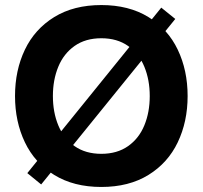

<svg xmlns="http://www.w3.org/2000/svg" viewBox="-20 -736 810 767"><path d="M40 -352.4Q40 -455.1 79.4 -537.5Q118.8 -619.9 196.7 -667.9Q274.6 -715.8 384.8 -715.8V-583.2Q321.5 -583.2 277.9 -552.4Q234.3 -521.6 212.8 -469.2Q191.3 -416.8 191.3 -352.4Q191.3 -287.6 212.8 -235.4Q234.3 -183.1 277.9 -152.3Q321.5 -121.5 384.8 -121.5V10.9Q274.6 10.9 196.7 -37.1Q118.8 -85.2 79.4 -167.6Q40 -250.1 40 -352.4ZM578.2 -352.3Q578.2 -416.8 556.7 -469.2Q535.3 -521.6 491.7 -552.4Q448 -583.2 384.8 -583.2V-715.8Q494.9 -715.8 572.9 -667.9Q650.8 -619.9 690.1 -537.5Q729.5 -455.1 729.5 -352.4Q729.5 -250.1 690.1 -167.6Q650.8 -85.2 572.9 -37.1Q494.9 10.9 384.8 10.9V-121.5Q448 -121.5 491.7 -152.3Q535.3 -183.1 556.7 -235.4Q578.2 -287.6 578.2 -352.3ZM680.2 -660.3 144.5 0.8 89.1 -44.4 624.2 -705.5Z"/></svg>

Font: Wand UI Pro
Style: Regular
Weight: 400
Designer: Andreas Faust
Version: Version 1.003;FEAKit 1.0